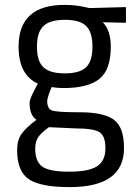

<svg xmlns="http://www.w3.org/2000/svg" viewBox="-20 -530 554 785"><path d="M265 235Q145 235 97.5 202.5Q50 170 50 84Q50 43 68 17.5Q86 -8 129 -40Q101 -59 101 -109Q101 -126 126 -172L135 -188Q56 -224 56 -339Q56 -510 243 -510Q291 -510 332 -500L347 -497L495 -501V-437L400 -439Q433 -406 433 -339Q433 -245 386.5 -207.5Q340 -170 240 -170Q213 -170 191 -174Q173 -130 173 -117Q173 -86 192 -78.5Q211 -71 307 -71Q403 -71 445 -41Q487 -11 487 76Q487 235 265 235ZM124 78Q124 131 153.5 151.5Q183 172 262.5 172Q342 172 376.5 150Q411 128 411 76.5Q411 25 386 10Q361 -5 288 -5L180 -10Q147 14 135.5 32Q124 50 124 78ZM131 -339Q131 -280 157.5 -255Q184 -230 245 -230Q306 -230 332 -255Q358 -280 358 -339.5Q358 -399 332 -424Q306 -449 245 -449Q184 -449 157.5 -423.5Q131 -398 131 -339Z"/></svg>

Font: Titillium Web
Style: Regular
Weight: 400
Version: Version 1.001;PS 57.000;hotconv 1.0.70;makeotf.lib2.5.55311